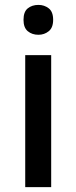

<svg xmlns="http://www.w3.org/2000/svg" viewBox="-20 -764 312 784"><path d="M137 -744Q161 -744 179 -730Q197 -716 197 -683Q197 -651 179 -636.5Q161 -622 137 -622Q111 -622 93.5 -636.5Q76 -651 76 -683Q76 -716 93.5 -730Q111 -744 137 -744ZM189 -539V0H83V-539Z"/></svg>

Font: Noto Sans Tamil Medium
Style: Regular
Weight: 500
Designer: Jelle Bosma - Monotype Design Team
Foundry: Monotype Imaging Inc.
Version: Version 2.004; ttfautohint (v1.8.4.7-5d5b)